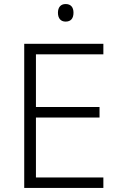

<svg xmlns="http://www.w3.org/2000/svg" viewBox="-20 -1024 593 951"><path d="M305 -1004C281 -1004 267 -988 267 -961C267 -933 281 -917 305 -917C331 -917 344 -933 344 -961C344 -988 331 -1004 305 -1004ZM492 -93V-145H158V-442H473V-494H158V-755H492V-807H100V-93Z"/></svg>

Font: Noto Sans Telugu UI Light
Style: Regular
Weight: 300
Designer: Jelle Bosma - Monotype Design Team
Foundry: Monotype Imaging Inc.
Version: Version 2.005